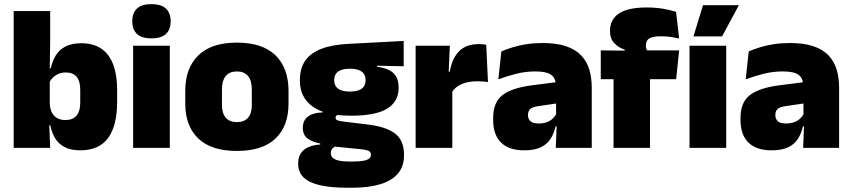

<svg xmlns="http://www.w3.org/2000/svg" viewBox="-20 -713 4107 926"><path d="M367 12Q322.5 12 293 -3Q263.5 -18 246.5 -45.2Q229.5 -72.5 222.5 -109H180L220 -216.5Q220.5 -191 229.2 -172.5Q238 -154 254.8 -144Q271.5 -134 295.5 -134Q331 -134 349 -155.2Q367 -176.5 367 -219V-279Q367 -322 349.5 -342.8Q332 -363.5 296.5 -363.5Q277.5 -363.5 261.5 -356.5Q245.5 -349.5 234 -337.8Q222.5 -326 217 -311.5L176.5 -383.5H225Q232 -417.5 248.5 -445Q265 -472.5 295.2 -488.5Q325.5 -504.5 372.5 -504.5Q457.5 -504.5 501.2 -447.5Q545 -390.5 545 -275.5V-223Q545 -106.5 501.2 -47.2Q457.5 12 367 12ZM46 0V-659.5H222V-517L219.5 -352L220 -340V-158L217 -128.5L222 0Z M622 0V-492.5H799V0ZM710.5 -528Q662 -528 640 -549.8Q618 -571.5 618 -608.5V-612.5Q618 -649.5 640 -671.2Q662 -693 710.5 -693Q758.5 -693 780.8 -671.2Q803 -649.5 803 -612.5V-608.5Q803 -571 780.8 -549.5Q758.5 -528 710.5 -528Z M1122.5 15Q999 15 936.2 -45.2Q873.5 -105.5 873.5 -212.5V-275Q873.5 -384.5 936.5 -446Q999.5 -507.5 1122.5 -507.5Q1246 -507.5 1308.8 -446Q1371.5 -384.5 1371.5 -275V-212.5Q1371.5 -105.5 1309 -45.2Q1246.5 15 1122.5 15ZM1122.5 -124Q1158 -124 1176.2 -145.2Q1194.5 -166.5 1194.5 -206V-282Q1194.5 -324.5 1176.2 -346.5Q1158 -368.5 1122.5 -368.5Q1087.5 -368.5 1069 -346.5Q1050.5 -324.5 1050.5 -282V-206Q1050.5 -166.5 1069 -145.2Q1087.5 -124 1122.5 -124Z M1674 -155Q1549 -155 1487.8 -199.2Q1426.5 -243.5 1426.5 -322V-328Q1426.5 -383 1451.8 -420Q1477 -457 1529 -477.2Q1581 -497.5 1661 -501.5L1927 -515.5V-393.5L1799 -396V-391Q1834.5 -386.5 1857.5 -374.5Q1880.5 -362.5 1891.5 -342Q1902.5 -321.5 1902.5 -291.5V-288.5Q1902.5 -223.5 1847.5 -189.2Q1792.5 -155 1674 -155ZM1665 66H1681.5Q1714.5 66 1733.5 62.2Q1752.5 58.5 1760.8 51.2Q1769 44 1769 34V33Q1769 19 1755.8 13.8Q1742.5 8.5 1719.5 6.5L1572.5 -8L1610 -10.5Q1599.5 -8.5 1591.8 -3.8Q1584 1 1579.8 8.2Q1575.5 15.5 1575.5 25.5V26.5Q1575.5 38.5 1584.2 47.5Q1593 56.5 1612.8 61.2Q1632.5 66 1665 66ZM1657 192.5Q1580 192.5 1526.5 181Q1473 169.5 1445.5 144Q1418 118.5 1418 77V75Q1418 46.5 1430.5 27Q1443 7.5 1467 -3.2Q1491 -14 1524.5 -16V-21Q1485 -28 1462.8 -45.5Q1440.5 -63 1440.5 -96V-97Q1440.5 -121 1451.8 -137Q1463 -153 1484.2 -161.5Q1505.5 -170 1535.5 -170.5V-190L1653 -160H1621.5Q1609.5 -160 1604 -156.5Q1598.5 -153 1598.5 -146V-145.5Q1598.5 -136 1608 -132.5Q1617.5 -129 1638 -126.5L1753.5 -112.5Q1841.5 -102 1885 -69.2Q1928.5 -36.5 1928.5 33V36.5Q1928.5 89.5 1899.2 124Q1870 158.5 1814 175.5Q1758 192.5 1677.5 192.5ZM1667.5 -271.5Q1693.5 -271.5 1710 -277.8Q1726.5 -284 1734.8 -296Q1743 -308 1743 -325V-328Q1743 -345 1734.8 -357Q1726.5 -369 1710 -375.2Q1693.5 -381.5 1667.5 -381.5Q1642 -381.5 1625.2 -375.2Q1608.5 -369 1600.2 -357.2Q1592 -345.5 1592 -328V-325Q1592 -308 1600.2 -296Q1608.5 -284 1625.2 -277.8Q1642 -271.5 1667.5 -271.5Z M2159 -267.5 2108 -367.5H2149.5Q2159.5 -430 2193.5 -465.2Q2227.5 -500.5 2291 -500.5Q2300.5 -500.5 2308.8 -499.5Q2317 -498.5 2325 -497L2333.5 -317Q2323.5 -319 2309.8 -320Q2296 -321 2283 -321Q2236 -321 2205 -306.8Q2174 -292.5 2159 -267.5ZM1984.5 0V-492.5H2149.5L2142.5 -329.5H2161.5V0Z M2660.5 0 2665.5 -126 2662 -130.5V-283.5L2660.5 -301.5Q2660.5 -336 2638.2 -352.2Q2616 -368.5 2562.5 -368.5Q2514 -368.5 2469.2 -357Q2424.5 -345.5 2383.5 -330.5L2398 -465Q2423 -476 2453.5 -485.2Q2484 -494.5 2520 -500Q2556 -505.5 2596.5 -505.5Q2665 -505.5 2710.8 -489.8Q2756.5 -474 2783.5 -445.2Q2810.5 -416.5 2822.2 -377Q2834 -337.5 2834 -290V0ZM2508 12Q2434 12 2396.2 -25.8Q2358.5 -63.5 2358.5 -133V-145.5Q2358.5 -219.5 2403.8 -254.5Q2449 -289.5 2548.5 -302L2674 -318L2684.5 -217L2578 -201.5Q2549 -197.5 2537.8 -187.8Q2526.5 -178 2526.5 -159V-157Q2526.5 -139.5 2538.2 -128.5Q2550 -117.5 2577.5 -117.5Q2600.5 -117.5 2617.2 -123.8Q2634 -130 2645.2 -140.5Q2656.5 -151 2663 -163.5L2688 -103.5H2659.5Q2652 -70 2635.8 -44Q2619.5 -18 2589 -3Q2558.5 12 2508 12Z M3100 -677Q3141.5 -677 3178 -670.8Q3214.5 -664.5 3240.5 -656L3255.5 -527Q3236.5 -531.5 3215 -534.8Q3193.5 -538 3168.5 -538Q3138.5 -538 3122.5 -532.5Q3106.5 -527 3100.8 -517Q3095 -507 3095 -493.5V-492.5Q3095 -482.5 3098.2 -475Q3101.5 -467.5 3106.5 -460.5L2993 -456.5V-473.5Q2963.5 -483 2942.8 -504.8Q2922 -526.5 2922 -562.5V-565Q2922 -619 2965.2 -648Q3008.5 -677 3100 -677ZM2939 0V-420.5H3115V0ZM2877.5 -331V-470L3017 -468.5L3083 -470H3255.5L3241 -331Z M3305.5 0V-492.5H3482.5V0ZM3370.5 -688H3542.5V-686L3462.5 -537.5H3325V-539Z M3853.5 0 3858.5 -126 3855 -130.5V-283.5L3853.5 -301.5Q3853.5 -336 3831.2 -352.2Q3809 -368.5 3755.5 -368.5Q3707 -368.5 3662.2 -357Q3617.5 -345.5 3576.5 -330.5L3591 -465Q3616 -476 3646.5 -485.2Q3677 -494.5 3713 -500Q3749 -505.5 3789.5 -505.5Q3858 -505.5 3903.8 -489.8Q3949.5 -474 3976.5 -445.2Q4003.5 -416.5 4015.2 -377Q4027 -337.5 4027 -290V0ZM3701 12Q3627 12 3589.2 -25.8Q3551.5 -63.5 3551.5 -133V-145.5Q3551.5 -219.5 3596.8 -254.5Q3642 -289.5 3741.5 -302L3867 -318L3877.5 -217L3771 -201.5Q3742 -197.5 3730.8 -187.8Q3719.5 -178 3719.5 -159V-157Q3719.5 -139.5 3731.2 -128.5Q3743 -117.5 3770.5 -117.5Q3793.5 -117.5 3810.2 -123.8Q3827 -130 3838.2 -140.5Q3849.5 -151 3856 -163.5L3881 -103.5H3852.5Q3845 -70 3828.8 -44Q3812.5 -18 3782 -3Q3751.5 12 3701 12Z"/></svg>

Font: Anek Odia ExtraBold
Style: Regular
Weight: 800
Designer: Yesha Goshar & Mahesh Sahu (Odia), Yesha Goshar (Latin)
Foundry: Ek Type
Version: Version 1.003